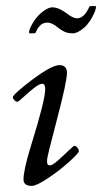

<svg xmlns="http://www.w3.org/2000/svg" viewBox="-20 -599 334 628"><path d="M94.5 -490.5 88.9 -490H77.9Q75 -490 75 -494.1Q75 -503.2 87.9 -524.8Q100.8 -546.4 119.5 -560.7Q138.2 -575 150.5 -575Q162.8 -575 174.8 -569.3Q186.8 -563.7 195.6 -557.1Q218.5 -539.1 231.9 -539.1Q253.2 -539.1 269 -570.1Q269.8 -571.8 270.8 -574Q271.7 -576.2 272 -576.8Q272.2 -577.4 273.2 -578.1Q274.9 -579.1 280 -579.1H293Q293.9 -579.1 293.9 -576.3Q293.9 -573.5 292.8 -569.1Q291.7 -564.7 290.8 -562Q276.1 -526.6 255 -508.3Q233.9 -490 217.9 -490Q201.9 -490 190.4 -495.5Q179 -501 171.4 -507.3Q150.9 -524.9 136.1 -524.9Q121.3 -524.9 113.5 -517.7Q105.7 -510.5 102.1 -503.8Q98.4 -497.1 97.7 -495.1Q96.9 -493.2 96.7 -492.8Q96.4 -492.4 95.8 -491.5Q95.2 -490.5 94.5 -490.5ZM84.5 -337.6Q149.2 -386 174.1 -386Q199 -386 199 -361.1Q199 -332.3 166.5 -209Q134 -85.7 134 -76.9Q134 -68.1 134.3 -65.4Q135.3 -58.1 143.3 -58.1Q151.4 -58.1 169.6 -74.1Q187.7 -90.1 204 -106.1Q220.2 -122.1 223.8 -122.1Q227.3 -122.1 232.7 -116.5Q238 -110.8 238 -104.7Q238 -98.6 206.7 -70.2Q175.3 -41.7 137.3 -16.4Q99.4 9 84 9Q56.9 9 56.9 -12Q56.9 -43.2 81.3 -122.1Q105.7 -200.9 116.8 -245.5Q127.9 -290 127.9 -307.5Q127.9 -325 118.2 -325Q108.4 -325 90 -310.2Q71.5 -295.4 56 -280.8Q40.5 -266.1 36.1 -266.1Q31.7 -266.1 26.9 -271.4Q22 -276.6 22 -281.2Q22 -285.9 40.9 -302.5Q59.8 -319.1 84.5 -337.6Z"/></svg>

Font: Fanwood Text
Style: Italic
Weight: 400
Italic angle: -9°
Version: Version 1.101